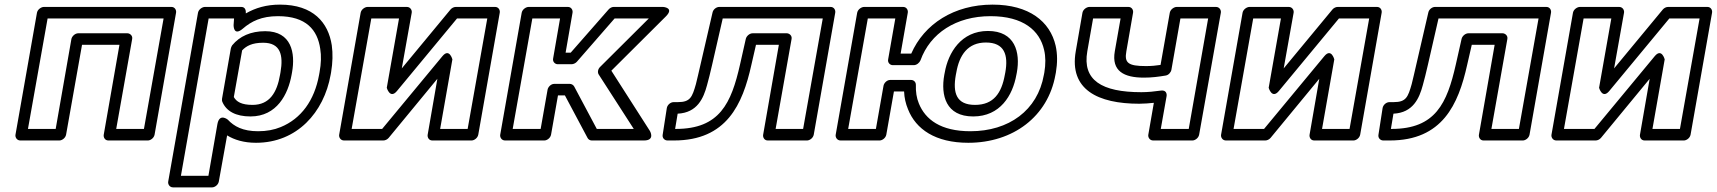

<svg xmlns="http://www.w3.org/2000/svg" viewBox="-20 -583 7430 831"><path d="M603 -25H483L552 -414C555 -429 542 -439 531 -439H319C304 -439 291 -425 289 -414L221 -25H101L186 -503H688ZM620 25C631 25 646 15 649 0L742 -528C744 -539 737 -553 722 -553H170C159 -553 143 -543 140 -528L47 0C45 11 53 25 68 25H237C248 25 263 15 266 0L335 -389H497L429 0C427 11 434 25 449 25Z M1031 -459C1068 -491 1112 -513 1183 -513C1306 -513 1354 -453 1366 -372C1371 -342 1370 -308 1363 -270L1361 -259C1341 -148 1283 -69 1195 -33C1166 -21 1134 -15 1097 -15C1031 -15 993 -36 966 -65C966 -65 930 -95 921 -46L882 178H763L883 -503H993L991 -474C991 -474 990 -424 1031 -459ZM1024 -553H867C856 -553 840 -543 837 -528L708 203C706 214 714 228 729 228H898C909 228 924 218 927 203L963 3C994 22 1035 35 1088 35C1266 35 1382 -97 1411 -259L1413 -270C1420 -312 1421 -351 1416 -387C1401 -485 1336 -563 1192 -563C1133 -563 1086 -549 1044 -525C1045 -539 1041 -553 1024 -553ZM1064 -79C1179 -79 1227 -176 1242 -259L1244 -270C1259 -353 1242 -448 1128 -448C1065 -448 1017 -426 985 -387C982 -383 980 -377 979 -373L941 -156C940 -151 941 -146 942 -143C959 -102 1000 -79 1064 -79ZM1073 -129C1025 -129 1003 -143 992 -163L1028 -365C1046 -384 1071 -398 1119 -398C1194 -398 1207 -345 1194 -270L1192 -259C1179 -183 1147 -129 1073 -129Z M1958 -503H2089L2004 -25H1885L1938 -326C1938 -326 1925 -376 1895 -340L1634 -25H1502L1587 -503H1707L1654 -203C1654 -203 1668 -153 1698 -189ZM1953 -553C1945 -553 1936 -549 1930 -542L1719 -287L1762 -528C1764 -539 1756 -553 1741 -553H1571C1560 -553 1544 -543 1541 -528L1448 0C1446 11 1454 25 1469 25H1639C1647 25 1656 21 1662 14L1873 -242L1831 0C1829 11 1836 25 1851 25H2021C2032 25 2047 15 2050 0L2143 -528C2145 -539 2138 -553 2123 -553Z M2446 -220H2379C2364 -220 2352 -206 2350 -195L2320 -25H2199L2284 -503H2404L2374 -330C2371 -315 2383 -305 2394 -305H2454C2462 -305 2472 -310 2477 -316L2640 -503H2788L2577 -293C2567 -283 2566 -269 2571 -261L2723 -25H2563L2465 -209C2461 -216 2453 -220 2446 -220ZM2425 -170 2523 14C2526 20 2533 25 2541 25H2767C2817 25 2793 -16 2793 -16L2626 -277L2862 -512C2900 -550 2850 -553 2850 -553H2636C2629 -553 2620 -549 2614 -542L2450 -355H2428L2458 -528C2460 -539 2453 -553 2438 -553H2268C2257 -553 2241 -543 2238 -528L2145 0C2143 11 2151 25 2166 25H2336C2347 25 2362 15 2365 0L2395 -170Z M3541 -503 3456 -25H3337L3406 -414C3409 -429 3396 -439 3385 -439H3238C3224 -439 3211 -427 3208 -415L3183 -304C3145 -136 3095 -25 2905 -25H2902L2913 -91C2998 -95 3025 -158 3040 -214C3047 -238 3054 -268 3062 -302L3108 -503ZM3595 -528C3597 -539 3590 -553 3575 -553H3093C3081 -553 3067 -543 3064 -529L3012 -304C3004 -270 2998 -242 2992 -219C2976 -163 2968 -141 2914 -141H2896C2881 -141 2868 -128 2866 -115L2848 1C2846 14 2856 25 2869 25H2897C3125 25 3194 -131 3232 -302L3252 -389H3351L3283 0C3281 11 3288 25 3303 25H3473C3484 25 3499 15 3502 0Z M4180 -15C4051 -15 3985 -66 3957 -135C3947 -159 3943 -186 3944 -216C3944 -228 3935 -237 3923 -237H3833C3818 -237 3806 -223 3804 -212L3771 -25H3651L3736 -503H3855L3824 -326C3821 -311 3833 -301 3844 -301H3935C3948 -301 3960 -312 3964 -322C4006 -439 4118 -513 4267 -513C4409 -513 4480 -451 4499 -367C4506 -338 4506 -305 4500 -269L4498 -259C4471 -105 4346 -15 4180 -15ZM4548 -259 4550 -269C4557 -311 4557 -349 4549 -385C4525 -490 4434 -563 4276 -563C4109 -563 3980 -479 3924 -351H3878L3909 -528C3911 -539 3904 -553 3889 -553H3720C3709 -553 3693 -543 3690 -528L3597 0C3595 11 3603 25 3618 25H3787C3798 25 3813 15 3816 0L3849 -187H3893C3894 -160 3900 -134 3910 -110C3944 -24 4028 35 4171 35C4365 35 4516 -79 4548 -259ZM4381 -269C4397 -357 4373 -449 4256 -449C4140 -449 4084 -355 4069 -269L4067 -259C4051 -170 4074 -79 4192 -79C4309 -79 4363 -170 4379 -259ZM4331 -269 4329 -259C4315 -181 4281 -129 4200 -129C4119 -129 4103 -181 4117 -259L4119 -269C4132 -345 4169 -399 4247 -399C4327 -399 4345 -346 4331 -269Z M4931 -247C4966 -247 4995 -251 5025 -256C5038 -258 5048 -270 5050 -281L5089 -503H5209L5125 -25H5004L5029 -166C5031 -176 5028 -194 5005 -191C4977 -187 4948 -184 4920 -184C4748 -184 4664 -236 4686 -361L4711 -503H4830L4805 -361C4790 -275 4845 -247 4931 -247ZM4940 -297C4862 -297 4846 -311 4855 -361L4884 -528C4886 -539 4879 -553 4864 -553H4695C4684 -553 4668 -543 4665 -528L4636 -361C4607 -195 4732 -134 4911 -134C4933 -134 4953 -136 4974 -138L4950 0C4948 11 4956 25 4971 25H5141C5152 25 5167 15 5170 0L5264 -528C5266 -539 5258 -553 5243 -553H5073C5062 -553 5046 -543 5043 -528L5003 -302C4983 -299 4964 -297 4940 -297Z M5775 -503H5906L5821 -25H5702L5755 -326C5755 -326 5742 -376 5712 -340L5451 -25H5319L5404 -503H5524L5471 -203C5471 -203 5485 -153 5515 -189ZM5770 -553C5762 -553 5753 -549 5747 -542L5536 -287L5579 -528C5581 -539 5573 -553 5558 -553H5388C5377 -553 5361 -543 5358 -528L5265 0C5263 11 5271 25 5286 25H5456C5464 25 5473 21 5479 14L5690 -242L5648 0C5646 11 5653 25 5668 25H5838C5849 25 5864 15 5867 0L5960 -528C5962 -539 5955 -553 5940 -553Z M6639 -503 6554 -25H6435L6504 -414C6507 -429 6494 -439 6483 -439H6336C6322 -439 6309 -427 6306 -415L6281 -304C6243 -136 6193 -25 6003 -25H6000L6011 -91C6096 -95 6123 -158 6138 -214C6145 -238 6152 -268 6160 -302L6206 -503ZM6693 -528C6695 -539 6688 -553 6673 -553H6191C6179 -553 6165 -543 6162 -529L6110 -304C6102 -270 6096 -242 6090 -219C6074 -163 6066 -141 6012 -141H5994C5979 -141 5966 -128 5964 -115L5946 1C5944 14 5954 25 5967 25H5995C6223 25 6292 -131 6330 -302L6350 -389H6449L6381 0C6379 11 6386 25 6401 25H6571C6582 25 6597 15 6600 0Z M7205 -503H7336L7251 -25H7132L7185 -326C7185 -326 7172 -376 7142 -340L6881 -25H6749L6834 -503H6954L6901 -203C6901 -203 6915 -153 6945 -189ZM7200 -553C7192 -553 7183 -549 7177 -542L6966 -287L7009 -528C7011 -539 7003 -553 6988 -553H6818C6807 -553 6791 -543 6788 -528L6695 0C6693 11 6701 25 6716 25H6886C6894 25 6903 21 6909 14L7120 -242L7078 0C7076 11 7083 25 7098 25H7268C7279 25 7294 15 7297 0L7390 -528C7392 -539 7385 -553 7370 -553Z"/></svg>

Font: Asimov
Style: XWidOuIt
Weight: 500
Designer: Google
Version: Version 2.000980; 2014